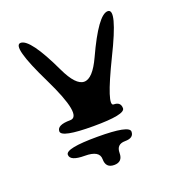

<svg xmlns="http://www.w3.org/2000/svg" viewBox="-120 -750 790 850"><g transform="rotate(-20 275.0 -325.0)"><path d="M428 -452Q331 -253 364 -253Q397 -253 397 -223Q397 -193 247 -193Q97 -193 97 -223Q97 -253 159 -253Q220 -253 123 -452Q26 -650 70 -650Q115 -650 196 -478Q277 -306 356 -478Q435 -650 480 -650Q526 -650 428 -452ZM97 -113Q97 -143 247 -143Q397 -143 397 -113Q397 -83 356 -83Q315 -83 315 -42Q315 0 275 0Q235 0 235 -42Q235 -83 166 -83Q97 -83 97 -113Z"/></g></svg>

Font: Syne Mono
Style: Regular
Weight: 400
Monospace: yes
Designer: Lucas Descroix
Foundry: Bonjour Monde
Version: Version 2.000; ttfautohint (v1.8.3)